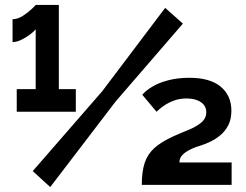

<svg xmlns="http://www.w3.org/2000/svg" viewBox="-20 -751 998 780"><path d="M556 0Q556 -53 567.5 -88.5Q579 -124 607 -149.5Q635 -175 686 -198Q715 -211 746 -223.5Q777 -236 797.5 -253Q818 -270 818 -295Q818 -321 796 -336Q774 -351 738 -351Q710 -351 687 -342.5Q664 -334 646.5 -322Q629 -310 616 -297L558 -366Q571 -382 598 -398.5Q625 -415 664 -425Q703 -435 749 -435Q833 -435 876.5 -399Q920 -363 920 -301Q920 -267 907.5 -242.5Q895 -218 875 -201.5Q855 -185 833.5 -175Q812 -165 793 -159Q766 -151 747 -140.5Q728 -130 718.5 -118.5Q709 -107 709 -91H921V0ZM288 -389V-297H48V-389H125V-632Q118 -623 101.5 -610.5Q85 -598 66 -589Q47 -580 31 -580V-673Q52 -673 73.5 -687Q95 -701 110 -715.5Q125 -730 125 -731H219V-389ZM113 -56 395 -380 651 -719 723 -655 450 -339 184 9Z"/></svg>

Font: Raleway Thin ExtraBold
Style: Regular
Weight: 800
Version: Version 4.026